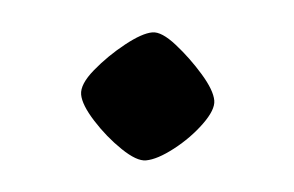

<svg xmlns="http://www.w3.org/2000/svg" viewBox="-27 -362 285 186"><g transform="rotate(-5 116.0 -268.5)"><path d="M109 -207Q100 -207 86.5 -220Q73 -233 62.5 -249.5Q52 -266 52 -276Q52 -286 66.5 -298.5Q81 -311 98.5 -320.5Q116 -330 126 -330Q135 -330 147.5 -316Q160 -302 170 -285.5Q180 -269 180 -259Q180 -250 167 -237.5Q154 -225 137 -216Q120 -207 109 -207Z"/></g></svg>

Font: Texturina 72pt Light
Style: Regular
Weight: 300
Designer: Guillermo Torres Carreño
Foundry: Omnibus-Type
Version: Version 1.002; ttfautohint (v1.8.3)